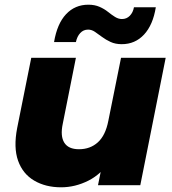

<svg xmlns="http://www.w3.org/2000/svg" viewBox="-20 -788 732 817"><path d="M240 9Q174 9 125.5 -19.5Q77 -48 57 -104Q37 -160 53 -243L113 -542H303L247 -261Q236 -209 253.5 -181Q271 -153 316 -153Q364 -153 396.5 -182.5Q429 -212 441 -274L495 -542H685L577 0H397L428 -153L452 -109Q413 -48 356.5 -19.5Q300 9 240 9ZM498 -600Q471 -600 450.5 -609.5Q430 -619 414 -631Q398 -643 384 -652.5Q370 -662 355 -662Q335 -662 321.5 -647.5Q308 -633 303 -609H210Q223 -687 261 -727.5Q299 -768 356 -768Q383 -768 403.5 -759Q424 -750 439.5 -737.5Q455 -725 469.5 -716Q484 -707 499 -707Q519 -707 532.5 -721Q546 -735 550 -757H643Q631 -682 593 -641Q555 -600 498 -600Z"/></svg>

Font: Montserrat Thin ExtraBold
Style: Italic
Weight: 800
Italic angle: -11.3°
Version: Version 9.000